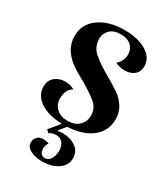

<svg xmlns="http://www.w3.org/2000/svg" viewBox="-168 -556 725 827"><g transform="rotate(30 194.0 -142.0)"><path d="M197 9 170 42 173 45Q182 42 195 42Q232 42 259.5 60.5Q287 79 287 114Q287 149 256 170.5Q225 192 177 192Q143 192 119 179.5Q95 167 95 144Q95 129 105.5 117.5Q116 106 134 106Q152 106 164 112Q160 116 157 124.5Q154 133 154 142Q154 157 161.5 165.5Q169 174 181 174Q199 174 209 156.5Q219 139 219 116Q219 91 207 77Q195 63 174 63Q157 63 140 73L128 61L171 9Q103 7 62.5 -20Q22 -47 22 -91Q22 -121 42.5 -138.5Q63 -156 94 -156Q118 -156 140 -144Q109 -128 109 -81Q109 -53 129.5 -33.5Q150 -14 185 -14Q221 -14 241.5 -34Q262 -54 262 -84Q262 -119 236.5 -141.5Q211 -164 159 -194Q118 -216 91.5 -235Q65 -254 47 -282Q29 -310 29 -348Q29 -405 77.5 -440.5Q126 -476 204 -476Q271 -476 313 -450.5Q355 -425 355 -383Q355 -356 337 -340.5Q319 -325 288 -325Q266 -325 242 -336Q255 -346 262 -361Q269 -376 269 -392Q269 -417 251 -434.5Q233 -452 198 -452Q164 -452 145.5 -434Q127 -416 127 -390Q127 -350 155 -324.5Q183 -299 239 -267Q280 -244 304 -227Q328 -210 345 -184Q362 -158 362 -124Q362 -65 317.5 -30Q273 5 197 9Z"/></g></svg>

Font: Katibeh
Style: Regular
Weight: 400
Designer: Arabic design by Kourosh Beigpour, Latin design by Eduardo Tunni, engineering by Lasse Fister
Version: Version 1.0010g